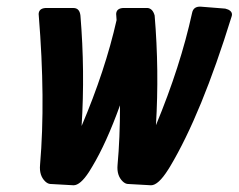

<svg xmlns="http://www.w3.org/2000/svg" viewBox="-20 -551 710 571"><path d="M222.7 -176.3Q293 -341.8 326.7 -491.2L325.7 -505.9Q325.2 -508.8 325.7 -512.2Q328.1 -527.3 349.1 -527.3H418.5Q434.1 -525.9 439.9 -504.9Q453.6 -341.8 443.8 -178.7Q516.6 -354 551.3 -512.7Q555.2 -532.2 576.7 -531.2L649.9 -525.4Q654.3 -524.4 658.7 -522.5Q673.8 -515.1 668.5 -501Q579.1 -211.9 485.8 -55.7Q482.9 -50.8 480 -46.4Q450.7 0 429.2 0L359.9 -3.9Q352.5 -4.4 345.2 -11.2Q326.7 -28.8 329.6 -60.5Q336.9 -140.1 336.9 -237.8Q295.9 -124.5 254.4 -55.7Q249 -46.9 244.6 -39.6Q218.8 0 198.7 0L129.4 -3.9Q122.1 -4.4 114.7 -11.2Q96.2 -28.8 99.1 -60.5Q115.7 -254.4 95.2 -505.9Q94.7 -508.8 95.2 -512.2Q97.7 -527.3 118.7 -527.3H196.8Q199.2 -527.3 202.1 -526.9Q216.8 -524.9 219.2 -504.9Q232.9 -338.4 222.7 -176.3Z"/></svg>

Font: Allan
Style: Bold
Weight: 500
Italic angle: -14.3°
Version: Version 1.002